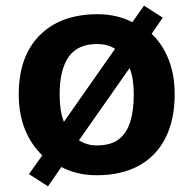

<svg xmlns="http://www.w3.org/2000/svg" viewBox="-20 -607 683 676"><path d="M595 -275Q595 -186 563 -122Q531 -58 469.5 -24Q408 10 320 10Q284 10 253.5 2.5Q223 -5 196 -19L149 49L82 6L129 -60Q90 -97 68 -151Q46 -205 46 -275Q46 -409 120 -483Q194 -557 324 -557Q359 -557 390 -549.5Q421 -542 446 -529L487 -587L553 -545L514 -488Q552 -452 573.5 -398Q595 -344 595 -275ZM190 -275Q190 -246 193.5 -222Q197 -198 205 -178L385 -435Q373 -443 357 -447.5Q341 -452 322 -452Q253 -452 221.5 -406.5Q190 -361 190 -275ZM451 -275Q451 -301 447.5 -325Q444 -349 436 -367L258 -113Q270 -105 286 -100Q302 -95 321 -95Q370 -95 398 -116.5Q426 -138 438.5 -178Q451 -218 451 -275Z"/></svg>

Font: Noto Sans Hebrew Thin
Style: Bold
Weight: 700
Version: Version 3.001